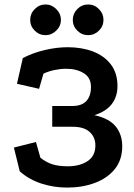

<svg xmlns="http://www.w3.org/2000/svg" viewBox="-20 -820 602 860"><path d="M82.2 -560Q129 -584 181.8 -596.2Q234.5 -608.5 283.5 -608.5Q346 -608.5 396.4 -589.4Q446.8 -570.2 476.5 -531.5Q506.2 -492.8 506.2 -434Q506.2 -387.2 480.6 -353.9Q455 -320.5 403 -304.2Q469.2 -289.5 498.4 -253.4Q527.5 -217.2 527.5 -165Q527.5 -104 494.4 -62.9Q461.2 -21.8 405.2 -0.8Q349.2 20.2 280.5 20.2Q221.2 20.2 165.9 2.4Q110.5 -15.5 68.5 -52.5L42.2 -159L141 -184L161 -113.5Q186.5 -93.2 214.2 -84.2Q242 -75.2 283.8 -75.2Q337.5 -75.2 372.4 -98.4Q407.2 -121.5 407.2 -168.5Q407.2 -205.8 381.6 -229Q356 -252.2 305.8 -252.2H214V-345.2H303.5Q346.5 -345.2 367 -367.8Q387.5 -390.2 387.5 -430.5Q387.5 -472.5 355.1 -492.2Q322.8 -512 277 -512Q251 -512 224.5 -506.5Q198 -501 174.8 -490.2L155 -422.2L56 -444.8ZM375.2 -800Q402.8 -800 423.1 -779.4Q443.5 -758.8 443.5 -730.9Q443.5 -703 423.1 -682.8Q402.8 -662.5 375.2 -662.5Q346.5 -662.5 326.2 -682.8Q306 -703 306 -731.2Q306 -758.8 326.2 -779.4Q346.5 -800 375.2 -800ZM184.2 -800Q211.2 -800 232 -779.4Q252.8 -758.8 252.8 -730.9Q252.8 -703 231.9 -682.8Q211 -662.5 184 -662.5Q155.8 -662.5 135.5 -682.8Q115.2 -703 115.2 -731.2Q115.2 -758.8 135.6 -779.4Q155.9 -800 184.2 -800Z"/></svg>

Font: Podkova VF Beta
Style: Regular
Weight: 400
Designer: Ilya Yudin
Foundry: Cyreal (www.cyreal.org)
Version: Version 2.100